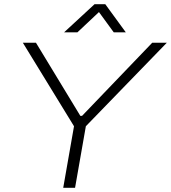

<svg xmlns="http://www.w3.org/2000/svg" viewBox="-20 -888 809 908"><path d="M279 0 330 -291 88 -686H150L360 -340H368L700 -686H769L386 -291L335 0ZM283 -735 427 -868H478L575 -735H518L437 -846H464L346 -735Z"/></svg>

Font: Archivo SemiExpanded Thin
Style: Italic
Weight: 250
Width: 6
Italic angle: -10°
Designer: Hector Gatti
Foundry: Omnibus-Type
Version: Version 2.001